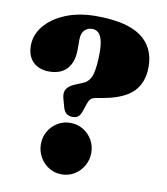

<svg xmlns="http://www.w3.org/2000/svg" viewBox="-84 -808 775 893"><g transform="rotate(10 303.5 -361.5)"><path d="M214 -334.5Q207 -360 216.8 -377.2Q226.5 -394.5 256.5 -407L292.5 -422Q323.5 -435 333.5 -472Q343.5 -509 343.5 -576.5Q343.5 -676 290.5 -676Q268.5 -676 254.2 -661Q240 -646 240 -617V-570Q240 -510.5 210.8 -478.2Q181.5 -446 126.5 -446Q79.5 -446 51 -473.2Q22.5 -500.5 22.5 -550.5Q22.5 -602 57.8 -644.5Q93 -687 155.2 -712.5Q217.5 -738 298 -738Q443 -738 511 -689Q579 -640 579 -547Q579 -474 536.8 -430.2Q494.5 -386.5 399 -369L363 -362.5Q346 -359.5 338.5 -352Q331 -344.5 325.5 -328L314.5 -295Q307 -273 297.5 -265Q288 -257 271 -257Q235.5 -257 225.5 -293ZM266.5 15Q233.5 15 206.5 -1.8Q179.5 -18.5 163.8 -46.5Q148 -74.5 148 -107Q148 -140.5 163.8 -167.8Q179.5 -195 206.5 -211.5Q233.5 -228 266.5 -228Q300.5 -228 327.5 -211.5Q354.5 -195 370.2 -167.8Q386 -140.5 386 -107Q386 -74.5 370.2 -46.5Q354.5 -18.5 327.5 -1.8Q300.5 15 266.5 15Z"/></g></svg>

Font: Fraunces 9pt S000 Black
Style: Regular
Weight: 900
Version: Version 1.000; ttfautohint (v1.8.3)